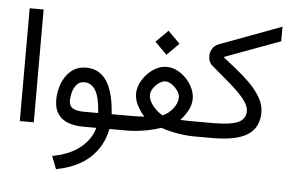

<svg xmlns="http://www.w3.org/2000/svg" viewBox="-60 -777 1713 1130"><g transform="rotate(5 796.5 -212.5)"><path d="M72.3 -667H154.8V-0.5H72.3Z M435.5 -347.7Q512.2 -347.7 555.4 -283.9Q598.6 -220.2 607.4 -87.9H664.6V0H601.6Q583 100.1 510.3 169.2Q437.5 238.3 309.1 262.7L279.8 187.5Q385.3 167.5 445.8 117.2Q506.3 66.9 524.4 0H452.6Q274.9 0 274.9 -144.5Q274.9 -192.9 292.2 -239.5Q309.6 -286.1 345.2 -316.9Q380.9 -347.7 435.5 -347.7ZM527.8 -87.9Q522.5 -177.2 498.5 -219.2Q474.6 -261.2 431.2 -261.2Q401.9 -261.2 385.3 -241.2Q368.7 -221.2 362.1 -194.6Q355.5 -168 355.5 -147Q355.5 -115.2 377 -101.6Q398.4 -87.9 447.8 -87.9Z M826.7 -535.6 897.9 -606.4 969.2 -535.6 897.9 -464.4ZM1013.2 -89.8Q1039.6 -88.4 1058.6 -88.1Q1077.6 -87.9 1093.3 -87.9H1139.2V0H1094.2Q1076.7 0 1045.9 -3.2Q1015.1 -6.3 978.3 -13.7Q941.4 -21 905.3 -33.7Q869.1 -21 831.3 -13.4Q793.5 -5.9 761.5 -2.9Q729.5 0 710.4 0H645V-87.9H710.4Q730 -87.9 749.8 -88.1Q769.5 -88.4 800.3 -90.3Q773.4 -120.6 756.6 -153.8Q739.7 -187 739.7 -221.7Q739.7 -250.5 753.4 -280.8Q767.1 -311 790.8 -336.7Q814.5 -362.3 844.2 -377.9Q874 -393.6 905.8 -393.6Q939 -393.6 969.2 -377.9Q999.5 -362.3 1023.4 -336.7Q1047.4 -311 1061 -280.5Q1074.7 -250 1074.7 -220.7Q1074.7 -185.5 1057.6 -152.8Q1040.5 -120.1 1013.2 -89.8ZM905.8 -308.1Q888.7 -308.1 868.9 -294.4Q849.1 -280.8 835.4 -260.5Q821.8 -240.2 821.8 -219.7Q821.8 -199.2 834.7 -176.8Q847.7 -154.3 867.4 -135.7Q887.2 -117.2 906.7 -107.4Q941.9 -122.1 967.3 -155Q992.7 -188 992.7 -220.7Q992.7 -239.7 978.5 -260Q964.4 -280.3 944.1 -294.2Q923.8 -308.1 905.8 -308.1Z M1484.4 -173.8Q1483.9 -86.4 1419.2 -43.2Q1354.5 0 1210.4 0H1119.6V-87.9H1210Q1310.5 -87.9 1354.5 -108.2Q1398.4 -128.4 1398.4 -175.3Q1398.4 -201.7 1378.4 -230.7Q1358.4 -259.8 1325.7 -291.3Q1293 -322.8 1253.4 -355.7Q1213.9 -388.7 1174.8 -422.4Q1149.9 -443.4 1149.9 -480Q1149.9 -501.5 1161.9 -522.2Q1173.8 -543 1200.7 -553.2L1564 -688.5V-602.5L1234.4 -480.5Q1271.5 -450.7 1314.7 -416.3Q1357.9 -381.8 1396.5 -343.3Q1435.1 -304.7 1459.7 -262.2Q1484.4 -219.7 1484.4 -173.8Z"/></g></svg>

Font: Vazir FD-WOL
Style: Regular-FD-WOL
Weight: 400
Designer: Saber Rastikerdar
Foundry: Saber Rastikerdar
Version: Version 30.1.0